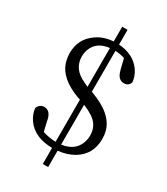

<svg xmlns="http://www.w3.org/2000/svg" viewBox="-223 -897 971 1116"><g transform="rotate(30 263.0 -339.0)"><path d="M298 -382 292 -384V-659C315 -658 337 -654 356 -647L373 -577C374 -577 374 -576 374 -575C383 -538 401 -520 428 -520C449 -520 463 -530 469 -550C466 -577 457 -602 441 -625C408 -671 359 -696 292 -701V-800H256V-701C213 -698 176 -686 144 -663C93 -628 68 -578 68 -515C69 -492 72 -471 78 -452C97 -394 150 -348 239 -315L255 -310V-27C224 -28 194 -33 167 -42L151 -110V-113C143 -151 125 -170 98 -170C79 -170 64 -160 54 -139C57 -110 68 -83 85 -60C122 -11 178 13 255 14V122H291V12C331 8 366 -3 397 -21C454 -56 482 -107 482 -176C482 -194 480 -211 476 -227C459 -293 400 -345 298 -382ZM256 -657V-397C246 -401 236 -405 227 -410C168 -437 139 -478 139 -533C139 -551 142 -568 148 -583C165 -626 201 -651 256 -657ZM291 -29V-296C316 -286 337 -275 354 -264C392 -239 411 -204 411 -159C411 -142 408 -126 403 -111C386 -64 349 -37 291 -29Z"/></g></svg>

Font: Noto Serif Tangut
Style: Regular
Weight: 400
Designer: YANG Xicheng
Foundry: Liu Zhao Studio
Version: Version 2.169